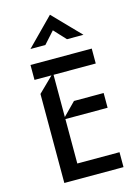

<svg xmlns="http://www.w3.org/2000/svg" viewBox="-137 -1008 767 1081"><g transform="rotate(-15 246.5 -468.0)"><path d="M444 0H99V-519L186 -604H87V-691H444V-604H198V-358L271 -432H444V-346H198V-87H444ZM419 -778H323L259 -847L197 -778H110L266 -936Z"/></g></svg>

Font: Iceberg
Style: Regular
Weight: 400
Designer: Victor Kharyk
Foundry: Cyreal (www.cyreal.org)
Version: Version 1.002